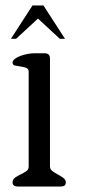

<svg xmlns="http://www.w3.org/2000/svg" viewBox="-20 -683 316 703"><path d="M218 -541H199L119 -615L39 -541H20L99 -663H139ZM221 -15Q221 0 202 0H46Q26 0 26 -15Q26 -26 35 -32.5Q44 -39 55.5 -44.5Q67 -50 76 -56Q85 -62 85 -73V-420Q85 -431 76 -434.5Q67 -438 55.5 -439.5Q44 -441 35 -443Q26 -445 26 -454Q26 -461 34.5 -467.5Q43 -474 55.5 -478.5Q68 -483 81.5 -485.5Q95 -488 105 -488H143Q163 -488 163 -469V-74Q163 -63 172 -56.5Q181 -50 192 -44Q203 -38 212 -31.5Q221 -25 221 -15Z"/></svg>

Font: Jura
Style: Regular
Weight: 400
Designer: Ed Merritt
Foundry: Ten by Twenty
Version: Version 1.007